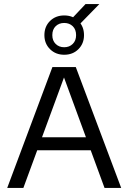

<svg xmlns="http://www.w3.org/2000/svg" viewBox="-20 -925 632 945"><path d="M15.5 0 238 -595H353L576.5 0H494.5L289 -560H301L95 0ZM137.5 -185.5 156 -249.5H435L453 -185.5ZM296 -655.5Q254 -655.5 226.2 -683Q198.5 -710.5 198.5 -752Q198.5 -794.5 226.2 -821.8Q254 -849 296 -849Q338.5 -849 366 -821.8Q393.5 -794.5 393.5 -752Q393.5 -710.5 366 -683Q338.5 -655.5 296 -655.5ZM296 -692.5Q321.5 -692.5 338 -708.8Q354.5 -725 354.5 -752Q354.5 -780 338 -796Q321.5 -812 296 -812Q270.5 -812 254 -796Q237.5 -780 237.5 -752Q237.5 -725 254 -708.8Q270.5 -692.5 296 -692.5ZM367.5 -801 326.5 -826 401 -905H469Z"/></svg>

Font: Encode Sans SC
Style: Regular
Weight: 400
Version: Version 3.002